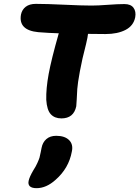

<svg xmlns="http://www.w3.org/2000/svg" viewBox="-20 -649 724 997"><path d="M298.8 -34.2Q263.7 -34.2 243.7 -55.9Q223.6 -77.6 220.2 -130.9Q218.8 -189 232.7 -264.9Q246.6 -340.8 285.2 -476.1Q233.9 -477.5 179.2 -481.9Q74.7 -491.7 88.9 -573.2Q94.2 -599.1 113.8 -614Q133.3 -628.9 166 -628.9Q220.7 -628.9 313.2 -624.5Q405.8 -620.1 455.1 -620.1Q488.8 -620.1 540 -624Q591.3 -627.9 626 -627.9Q659.2 -627.9 673.3 -608.6Q687.5 -589.4 682.1 -559.1Q673.3 -515.1 631.8 -493.7Q590.3 -472.2 527.8 -472.2Q464.8 -472.2 437 -473.1Q436 -458.5 426.8 -419.9Q406.2 -341.3 394.8 -278.8Q383.3 -216.3 381.3 -187Q379.4 -157.7 378.4 -132.3Q377.4 -106.9 376 -97.2Q362.8 -34.2 298.8 -34.2ZM169.9 328.1Q145 328.1 134.8 318.1Q124.5 308.1 128.9 289.1Q133.3 269 152.8 235.8Q165.5 216.3 174.1 197.3Q182.6 178.2 185.1 169.7Q187.5 161.1 191.4 141.4Q195.3 121.6 195.8 119.1Q201.2 90.3 220.7 73.2Q240.2 56.2 272 56.2Q316.4 56.2 338.9 78.6Q361.3 101.1 353 138.2Q337.4 224.6 268.1 285.2Q220.2 328.1 169.9 328.1Z"/></svg>

Font: Shantell Sans Irregular
Style: Bold Italic
Weight: 700
Italic angle: -11.31°
Designer: Stephen Nixon, Anya Danilova, Shantell Martin
Foundry: Arrow Type
Version: Version 1.006;[9816181b4]